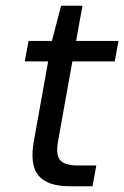

<svg xmlns="http://www.w3.org/2000/svg" viewBox="-20 -646 431 666"><path d="M222 0Q145 0 114 -36.5Q83 -73 97 -154L147 -433H66L79 -504H160L192 -626H266L244 -504H391L378 -433H231L181 -154Q173 -106 190 -89Q207 -72 250 -72H314L301 0Z"/></svg>

Font: DM Sans Italic
Style: Regular
Weight: 400
Italic angle: -10°
Designer: Colophon Foundry, Jonny Pinhorn
Foundry: Colophon Foundry
Version: Version 4.004; ttfautohint (v1.8.4.7-5d5b)